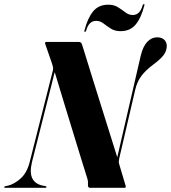

<svg xmlns="http://www.w3.org/2000/svg" viewBox="-67 -901 820 921"><path d="M86.5 -124Q74.5 -73.5 87.5 -46.5Q100.5 -19.5 134 -11.5L150 -8.5Q156 -7 156 -4Q156 0 150 0H-40Q-47 0 -47 -3.5Q-47 -6.5 -41 -8L-28.5 -10.5Q3 -18.5 33 -45.8Q63 -73 76 -126L187 -564.5Q189 -573.5 186.5 -582Q184 -590.5 181.5 -599L150 -690Q146.5 -700 155.5 -700H309.5Q315.5 -700 320 -697.5Q324.5 -695 328 -683Q356.5 -590.5 378.5 -520Q400.5 -449.5 419 -390.5Q437.5 -331.5 455.8 -273.2Q474 -215 495.5 -146.5L608 -633.5Q618.5 -678 639.2 -700Q660 -722 686 -722Q709 -722 721 -710.2Q733 -698.5 733 -680Q732.5 -656.5 718 -637Q703.5 -617.5 668 -591Q631.5 -564 611 -536.5Q590.5 -509 581.5 -470L505 -141.5Q503 -131.5 502.8 -125.8Q502.5 -120 505.5 -111L535.5 -10.5Q538.5 0 530 0H365.5Q353.5 0 355 -15Q356 -30.5 353 -41Q339 -85.5 320.5 -145.5Q302 -205.5 281 -274.2Q260 -343 238 -414.8Q216 -486.5 195.5 -555ZM511.5 -751.5Q483.5 -751.5 464.2 -764Q445 -776.5 429 -788.8Q413 -801 394.5 -801Q359 -801 346.5 -754.5Q345 -748.5 340.5 -748.5Q336 -748.5 338 -754.5Q353.5 -815 380 -846.8Q406.5 -878.5 452 -878.5Q480 -878.5 499.2 -866.2Q518.5 -854 534.8 -841.5Q551 -829 569.5 -829Q604.5 -829 617 -875Q618.5 -881 623 -881Q627.5 -881 625.5 -875Q610 -814.5 583.5 -783Q557 -751.5 511.5 -751.5Z"/></svg>

Font: Fraunces 144pt S000
Style: Bold Italic
Weight: 700
Italic angle: -16°
Version: Version 1.000; ttfautohint (v1.8.3)